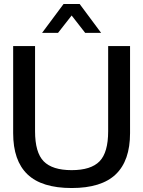

<svg xmlns="http://www.w3.org/2000/svg" viewBox="-20 -946 728 976"><path d="M344.2 9.8Q192.4 9.8 119.6 -59.8Q46.9 -129.4 46.9 -269V-711.9H158.2V-278.8Q158.2 -170.9 202.1 -126Q246.1 -81.1 344.2 -81.1Q442.4 -81.1 486.1 -126Q529.8 -170.9 529.8 -278.8V-711.9H641.1V-269Q641.1 -129.4 568.4 -59.8Q495.6 9.8 344.2 9.8ZM494.1 -778.8H413.1L344.2 -867.2L274.9 -778.8H193.8L303.2 -925.8H384.8Z"/></svg>

Font: Creato Display Medium
Style: Regular
Weight: 500
Version: Version 1.000